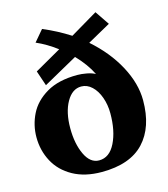

<svg xmlns="http://www.w3.org/2000/svg" viewBox="-117 -880 861 982"><g transform="rotate(-15 313.5 -389.0)"><path d="M599 -290Q599 -148 525 -69Q451 10 301 10Q212 10 149 -25Q86 -60 54.5 -119Q23 -178 23 -248Q23 -312 51.5 -369.5Q80 -427 143.5 -464.5Q207 -502 307 -502Q329 -502 356 -497Q383 -492 401 -482Q373 -539 320 -594L139 -493L112 -573L252 -653Q199 -693 144 -717L194 -776Q268 -745 335 -702L480 -788L531 -713L409 -645Q499 -566 549 -472.5Q599 -379 599 -290ZM420 -269Q420 -314 406 -353.5Q392 -393 367 -416.5Q342 -440 311 -440Q263 -440 232.5 -386Q202 -332 202 -248Q202 -166 229 -108.5Q256 -51 303 -51Q358 -51 389 -113.5Q420 -176 420 -269Z"/></g></svg>

Font: Taviraj Bold
Style: Regular
Weight: 700
Designer: Katatrad Team
Foundry: CadsonDemak
Version: Version 1.030